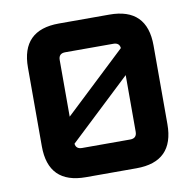

<svg xmlns="http://www.w3.org/2000/svg" viewBox="-78 -769 863 849"><g transform="rotate(-10 354.0 -345.0)"><path d="M72 -168.4V-521.6Q72 -690 240.4 -690H467.5Q635.9 -690 635.9 -521.6V-168.4Q635.9 0 467.5 0H240.4Q72 0 72 -168.4ZM216.1 -276 491.6 -535.5Q489.2 -559.9 462.1 -559.9H246.1Q216.1 -559.9 216.1 -530.1ZM216.3 -154.5Q218.8 -130.1 246.1 -130.1H462.1Q491.9 -130.1 491.9 -159.9V-414Z"/></g></svg>

Font: Oxanium ExtraLight
Style: Regular
Weight: 200
Designer: Severin Meyer
Version: Version 2.000